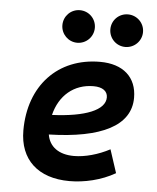

<svg xmlns="http://www.w3.org/2000/svg" viewBox="-54 -793 693 849"><g transform="rotate(5 293.0 -368.5)"><path d="M295.9 -102.5C228.5 -102.5 186 -133.8 177.2 -187.5C410.2 -193.4 538.6 -257.8 538.6 -381.8C538.6 -473.1 478 -527.3 375.5 -527.3C188 -527.3 63.5 -395 63.5 -195.8C63.5 -66.4 146 9.8 285.6 9.8C350.6 9.8 425.8 -6.8 488.3 -43L454.6 -146C403.3 -118.7 344.7 -102.5 295.9 -102.5ZM183.6 -274.9C205.1 -362.8 269 -417.5 356 -417.5C396 -417.5 418.5 -400.9 418.5 -373C418.5 -316.9 332 -281.2 183.6 -274.9ZM480 -602.5C520 -602.5 552.7 -634.8 552.7 -674.8C552.7 -715.3 520 -747.1 480 -747.1C439.9 -747.1 407.7 -715.3 407.7 -674.8C407.7 -634.8 439.9 -602.5 480 -602.5ZM266.6 -602.5C306.6 -602.5 338.9 -634.8 338.9 -674.8C338.9 -715.3 306.6 -747.1 266.6 -747.1C227.1 -747.1 194.8 -715.3 194.8 -674.8C194.8 -634.8 227.1 -602.5 266.6 -602.5Z"/></g></svg>

Font: Cascadia Code SemiBold
Style: Italic
Weight: 600
Italic angle: -10°
Monospace: yes
Designer: Aaron Bell
Foundry: Saja Typeworks
Version: Version 2404.023